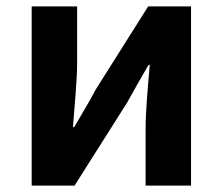

<svg xmlns="http://www.w3.org/2000/svg" viewBox="-20 -580 695 600"><path d="M79 0H213L377 -259C395 -292 425 -344 444 -377H448C442 -307 435 -233 435 -176V0H577V-560H443L279 -300C262 -267 231 -216 212 -183H208C213 -252 221 -327 221 -383V-560H79Z"/></svg>

Font: Noto Sans Japanese Bold
Style: Bold
Weight: 700
Designer: Ryoko NISHIZUKA (kana & ideographs); Paul D. Hunt (Latin, Greek & Cyrillic); Wenlong ZHANG (bopomofo); Sandoll Communica
Foundry: Adobe Systems Incorporated
Version: Version 1.000;PS 1;hotconv 1.0.78;makeotf.lib2.5.61930